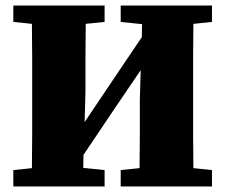

<svg xmlns="http://www.w3.org/2000/svg" viewBox="-20 -672 812 692"><path d="M415 -593V-652H744V-593L677 -586Q676 -526 676 -465Q676 -404 676 -342V-310Q676 -249 676 -188Q676 -127 677 -66L744 -59V0H415V-59L483 -66Q484 -126 484 -187.5Q484 -249 484 -311L487 -419L394 -282L281 -114L280 -67L357 -59V0H28V-59L95 -66Q96 -126 96 -187.5Q96 -249 96 -310V-342Q96 -403 96 -464Q96 -525 95 -586L28 -593V-652H357V-593L289 -586Q288 -526 288 -465Q288 -404 288 -342L285 -232L371 -360L491 -538L492 -585Z"/></svg>

Font: Source Serif 4 Black
Style: Regular
Weight: 900
Designer: Frank Grießhammer
Foundry: Adobe
Version: Version 4.005;hotconv 1.1.0;makeotfexe 2.6.0